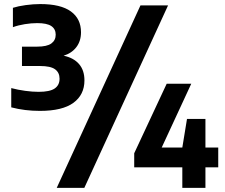

<svg xmlns="http://www.w3.org/2000/svg" viewBox="-20 -834 1080 922"><path d="M171.5 -301.5Q99 -301.5 34 -318.5V-411Q66 -402.5 100.8 -397.8Q135.5 -393 165.5 -393Q219 -393 242.5 -409Q266 -425 266 -456Q266 -485.5 244.5 -501.2Q223 -517 172 -517H85.5V-610H158Q205.5 -610 226.5 -625.2Q247.5 -640.5 247.5 -667.5Q247.5 -694.5 226.5 -708.8Q205.5 -723 158.5 -723Q130.5 -723 99.2 -718Q68 -713 42 -703.5V-796.5Q67 -804.5 103.5 -809.5Q140 -814.5 173.5 -814.5Q271.5 -814.5 320.2 -779.2Q369 -744 369 -679Q369 -637 346.8 -607.8Q324.5 -578.5 285.5 -566.5Q333.5 -556.5 359.5 -526.5Q385.5 -496.5 385.5 -448Q385.5 -379 332.5 -340.2Q279.5 -301.5 171.5 -301.5ZM252.5 68 654.5 -808H787L385 68ZM624.5 -30.5V-98L780.5 -432H898.5L756.5 -125.5H855.5L878 -263H966.5V-125.5H1028V-30.5H966.5V68H855.5V-30.5Z"/></svg>

Font: Encode Sans
Style: Bold
Weight: 700
Designer: Multiple Designers
Foundry: Impallari Type
Version: Version 3.002; ttfautohint (v1.8.3) -l 8 -r 50 -G 200 -x 14 